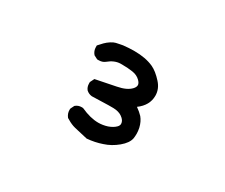

<svg xmlns="http://www.w3.org/2000/svg" viewBox="-91 -748 1182 1008"><g transform="rotate(30 500.0 -244.5)"><path d="M694.3 -357.4Q694.3 -298.8 639.6 -258.8Q663.1 -242.2 678.7 -225.6Q697.3 -203.1 705.1 -169.9Q709 -151.4 709 -135.7Q709 -120.1 707 -107.4Q701.2 -76.2 664.1 -45.4Q627 -14.6 584 -1Q542 13.7 494.1 17.6Q420.9 1 413.6 -1Q406.2 -2.9 400.4 -4.9Q394.5 -6.8 389.2 -9.3Q383.8 -11.7 377.9 -14.6Q367.2 -20.5 355.5 -27.3Q340.8 -45.9 340.8 -67.4Q340.8 -75.2 341.8 -77.1L352.5 -98.6Q368.2 -112.3 389.6 -112.3Q397.5 -112.3 399.4 -111.3Q457 -85 504.9 -85Q532.2 -85 559.6 -93.8Q586.9 -103.5 602.5 -119.1Q612.3 -128.9 612.3 -139.6Q612.3 -160.2 587.9 -176.8Q568.4 -190.4 536.1 -191.4Q529.3 -191.4 505.9 -191.4Q482.4 -191.4 407.2 -188.5Q407.2 -188.5 406.2 -188.5Q387.7 -190.4 373 -203.1Q360.4 -217.8 360.4 -239.3Q360.4 -242.2 360.4 -248L373 -273.4L495.1 -297.9Q550.8 -308.6 575.2 -335Q586.9 -347.7 586.9 -359.4Q586.9 -371.1 573.2 -384.8Q554.7 -403.3 525.4 -407.7Q496.1 -412.1 462.9 -412.1Q457 -412.1 451.2 -412.1Q415 -411.1 379.9 -381.8Q365.2 -370.1 342.8 -370.1Q339.8 -370.1 334 -370.1L311.5 -381.8Q295.9 -399.4 295.9 -422.9Q295.9 -425.8 295.9 -432.6Q307.6 -446.3 320.3 -459Q333 -471.7 348.1 -481.4Q363.3 -491.2 375.5 -494.1Q387.7 -497.1 396.5 -498.5Q405.3 -500 415 -502Q449.2 -505.9 482.4 -505.9Q549.8 -505.9 597.7 -484.4Q629.9 -469.7 664.1 -431.6Q694.3 -398.4 694.3 -357.4Z"/></g></svg>

Font: JasonHandwriting2
Style: SemiBold
Weight: 600
Version: Version 1.04.7